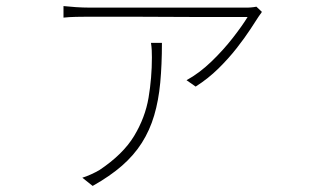

<svg xmlns="http://www.w3.org/2000/svg" viewBox="-20 -551 1040 632"><path d="M842 -512Q840 -508 837 -504.5Q834 -501 831 -496Q822 -482 804 -454.5Q786 -427 759.5 -393Q733 -359 699 -325.5Q665 -292 624 -266L594 -287Q636 -310 675.5 -348Q715 -386 746.5 -426.5Q778 -467 795 -495Q779 -495 737 -495Q695 -495 638 -495Q581 -495 520 -495.5Q459 -496 405 -496Q351 -496 315 -496Q279 -496 272 -496Q253 -496 230 -495.5Q207 -495 189 -493V-531Q207 -529 230 -527.5Q253 -526 272 -526Q279 -526 316 -526Q353 -526 408 -526Q463 -526 524.5 -526Q586 -526 643 -526Q700 -526 742 -526Q784 -526 797 -526Q801 -526 805.5 -526.5Q810 -527 815 -527.5Q820 -528 824 -529ZM513 -410Q513 -338 507.5 -279Q502 -220 487.5 -171Q473 -122 447 -81Q421 -40 381.5 -5.5Q342 29 285 61L251 34Q264 30 279.5 23Q295 16 307 9Q385 -43 421.5 -103.5Q458 -164 469 -229.5Q480 -295 480 -362Q480 -373 479.5 -385Q479 -397 477 -410Z"/></svg>

Font: Noto Sans JP
Style: Regular
Weight: 100
Designer: Ryoko NISHIZUKA 西塚涼子 (kana, bopomofo & ideographs); Paul D. Hunt (Latin, Greek & Cyrillic); Sandoll Communications 산돌커뮤니
Foundry: Adobe
Version: Version 2.004;hotconv 1.0.118;makeotfexe 2.5.65603